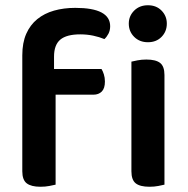

<svg xmlns="http://www.w3.org/2000/svg" viewBox="-20 -705 716 732"><path d="M186 -442H367Q372 -434 376 -421.5Q380 -409 380 -394Q380 -368 368 -356Q356 -344 336 -344H192V-1Q183 1 168 4Q153 7 134 7Q99 7 82 -6Q65 -19 65 -52V-494Q65 -542 80 -576Q95 -610 122 -632Q149 -654 186 -664.5Q223 -675 267 -675Q400 -675 400 -605Q400 -589 393.5 -576.5Q387 -564 378 -556Q359 -564 335.5 -569Q312 -574 286 -574Q234 -574 210 -554Q186 -534 186 -489ZM481 -470Q489 -472 504.5 -475Q520 -478 538 -478Q574 -478 590.5 -465Q607 -452 607 -419V-1Q599 1 583.5 4Q568 7 550 7Q514 7 497.5 -6Q481 -19 481 -52ZM471 -615Q471 -644 491.5 -664.5Q512 -685 544 -685Q576 -685 596 -664.5Q616 -644 616 -615Q616 -585 596 -564.5Q576 -544 544 -544Q512 -544 491.5 -564.5Q471 -585 471 -615Z"/></svg>

Font: Baloo Bhaina 2 SemiBold
Style: Regular
Weight: 600
Designer: Yesha Goshar, Manish Minz, Shuchita Grover and Ek Type
Foundry: Ek Type
Version: Version 1.640;hotconv 1.0.111;makeotfexe 2.5.65597; ttfautoh